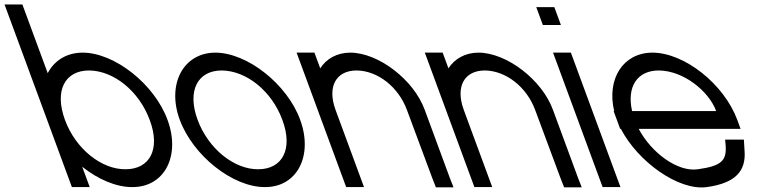

<svg xmlns="http://www.w3.org/2000/svg" viewBox="-255 -819 3465 861"><path d="M-43.6 -281 -219.9 -759 -234.7 -799H-154.7L-139.9 -759L-41 -490.9C-12 -546.8 42.7 -582.5 115 -583C260 -583 438.7 -440 496.4 -281C555.4 -121 483.7 21 337.4 20C264.6 20 183.7 -15.5 113.7 -71.2L132.6 -20L147.4 20H67.4L52.6 -20ZM36.4 -281C84.3 -151 200.2 -59 307.9 -60C416.9 -60 465.7 -150 416.4 -281C368.4 -411 254.9 -502 144.5 -503C35.5 -503 -11.9 -412 36.4 -281Z M551 -282C492.4 -441 566.4 -582 710 -583C855 -583 1033.7 -440 1091 -282C1150 -122 1078.7 21 932.4 20C787.4 20 610 -122 551 -282ZM631 -282C678.9 -152 795.2 -59 902.9 -60C1011.9 -60 1060.3 -151 1011 -282C963.4 -411 849.9 -502 739.5 -503C630.5 -503 583.4 -411 631 -282Z M1181 -512.6C1208.6 -555.4 1255.6 -582.5 1315 -583C1442 -583 1601 -461 1649.8 -326L1762.6 -20L1778.7 21H1699.7L1684 -19L1569.8 -326C1531.4 -430 1437.9 -502 1344.5 -503C1251.5 -503 1211.4 -430 1249.8 -326L1264.5 -286L1362.6 -20L1377.4 20H1297.4L1282.6 -20L1184.5 -286L1169.8 -326L1089.8 -543L1075 -583H1155L1169.8 -543Z M1756 -512.6C1783.6 -555.4 1830.6 -582.5 1890 -583C2017 -583 2176 -461 2224.8 -326L2337.6 -20L2353.7 21H2274.7L2259 -19L2144.8 -326C2106.4 -430 2012.9 -502 1919.5 -503C1826.5 -503 1786.4 -430 1824.8 -326L1839.5 -286L1937.6 -20L1952.4 20H1872.4L1857.6 -20L1759.5 -286L1744.8 -326L1664.8 -543L1650 -583H1730L1744.8 -543Z M2219.3 -707H2179.3L2149.8 -787H2189.8H2190.8H2230.8L2260.3 -707H2220.3ZM2239.8 -543 2225 -583H2305L2319.8 -543L2512.6 -20L2527.4 20H2447.4L2432.6 -20Z M2579.5 -321H2956.6C2923.4 -411 2809.9 -502 2699.5 -503C2602.1 -503 2554.9 -429.5 2579.5 -321ZM2529.3 -241H2526.1L2511.4 -281L2496.6 -321H2499.2C2465 -464.5 2538.4 -582.1 2670 -583C2815 -583 2992.4 -441 3051.4 -281L3066.1 -241H3026.1H2609.3C2667.5 -130.8 2786.7 -46.6 2873.9 -60H2874.9C2982.3 -75 3003.1 -100 2999.2 -165L2996.8 -193H3080.8L3084 -141C3090.1 -54 3045.7 2 2914.4 20C2787.8 37.4 2605.4 -94.1 2529.3 -241Z"/></svg>

Font: Nordica Plus
Style: NordicaClassicLightOpObl
Weight: 300
Version: Version 1.01